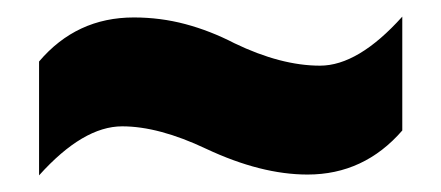

<svg xmlns="http://www.w3.org/2000/svg" viewBox="-20 -468 531 231"><path d="M350 -258Q418 -258 464 -311V-448Q411 -389 365 -389Q318 -389 262 -416Q233 -431 203 -439Q173 -447 141 -447Q72 -447 27 -394V-257Q80 -316 127 -316Q171 -316 228 -289Q294 -258 350 -258Z"/></svg>

Font: Noto Sans Display Condensed Black
Style: Regular
Weight: 900
Width: 3
Designer: Monotype Design team
Foundry: Monotype Imaging Inc.
Version: 1.000